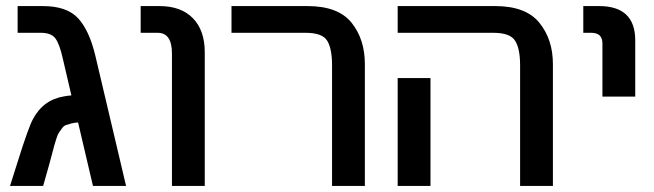

<svg xmlns="http://www.w3.org/2000/svg" viewBox="-20 -612 2154 632"><path d="M294 -428 395 0H286L237 -209Q224 -208 214.5 -205.5Q205 -203 197.5 -200.5Q190 -198 184 -189.5Q178 -181 174 -175.5Q170 -170 165.5 -155.5Q161 -141 158.5 -132.5Q156 -124 150.5 -102Q145 -80 141 -67L122 0H13L38 -79Q73 -191 88 -219Q122 -284 192 -295Q203 -297 215 -298L187 -418Q176 -468 162 -486Q148 -504 115 -504H38V-592H121Q200 -592 237 -552Q274 -512 294 -428Z M654 -440V0H546V-436Q546 -504 499 -504H443V-592H505Q576 -592 615 -552Q654 -512 654 -440Z M1181 -401V0H1073V-397Q1073 -452 1057 -478Q1041 -504 986 -504H742V-592H992Q1093 -592 1137 -537.5Q1181 -483 1181 -401Z M1800 -401V0H1692V-397Q1692 -452 1675.5 -478Q1659 -504 1604 -504H1289V-592H1610Q1711 -592 1755.5 -537Q1800 -482 1800 -401ZM1289 0V-355H1397V0Z M2071 -479V-294H1963V-469Q1963 -504 1926 -504H1900V-592H1952Q2071 -592 2071 -479Z"/></svg>

Font: LT Superior Semi-bold
Style: Regular
Weight: 600
Designer: Daniel Lyons
Foundry: LyonsType
Version: Version 1.0